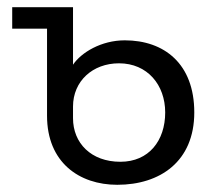

<svg xmlns="http://www.w3.org/2000/svg" viewBox="-20 -508 608 538"><path d="M308.6 9.8C428.7 9.8 524.4 -55.7 524.4 -192.9C524.4 -329.6 439.9 -395 329.6 -395C263.7 -395 207.5 -360.8 184.6 -326.7V-487.8H14.2V-427.7H111.8V-183.6C111.8 -53.2 201.7 9.8 308.6 9.8ZM317.4 -54.7C234.9 -54.7 184.6 -107.4 184.6 -176.8V-209.5C184.6 -280.3 239.3 -330.6 313.5 -330.6C393.1 -330.6 442.9 -270 442.9 -192.9C442.9 -113.8 397 -54.7 317.4 -54.7Z"/></svg>

Font: HK Grotesk
Style: Regular
Weight: 400
Designer: Alfredo Marco Pradil and Stefan Peev
Foundry: Hanken Design Co.
Version: Version 1.045;PS 001.045;hotconv 1.0.88;makeotf.lib2.5.64775